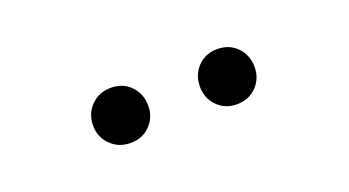

<svg xmlns="http://www.w3.org/2000/svg" viewBox="-26 -893 659 363"><g transform="rotate(-20 303.0 -711.5)"><path d="M196 -656Q172 -656 156 -672Q140 -688 140 -711Q140 -735 156 -751Q172 -767 196 -767Q220 -767 235.5 -751Q251 -735 251 -711Q251 -688 235.5 -672Q220 -656 196 -656ZM410 -656Q386 -656 370.5 -672Q355 -688 355 -711Q355 -735 370.5 -751Q386 -767 410 -767Q434 -767 449.5 -751Q465 -735 465 -711Q465 -688 449.5 -672Q434 -656 410 -656Z"/></g></svg>

Font: Kinto Sans
Style: Regular
Weight: 400
Designer: Authors: Ryoko NISHIZUKA  (kana & ideographs); Paul D. Hunt (Latin, Greek & Cyrillic); Wenlong ZHANG  (bopomofo); Sandol
Foundry: Adobe Systems Incorporated, ookami Inc.
Version: Version 0.001